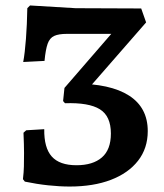

<svg xmlns="http://www.w3.org/2000/svg" viewBox="-20 -671 601 703"><path d="M235 12Q198 12 156 7.5Q114 3 71 -6L64 -15Q67 -40 67.5 -61.5Q68 -83 68 -111Q68 -139 66 -185L76 -194L142 -198Q141 -130 169.5 -98Q198 -66 260 -66Q320 -66 353 -94.5Q386 -123 386 -182Q386 -246 345.5 -271Q305 -296 218 -293L211 -301L216 -349L252 -365Q384 -365 452.5 -321Q521 -277 521 -191Q521 -128 485.5 -82.5Q450 -37 386 -12.5Q322 12 235 12ZM216 -349 442 -610 432 -547H225Q195 -547 178.5 -539.5Q162 -532 154.5 -511Q147 -490 143 -448L65 -444Q71 -476 75 -528.5Q79 -581 80 -641L90 -651L257 -641L497 -640L515 -589L296 -338Z"/></svg>

Font: Alegreya SemiBold
Style: Regular
Weight: 600
Designer: Juan Pablo del Peral
Foundry: Huerta Tipografica
Version: Version 2.009